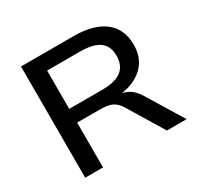

<svg xmlns="http://www.w3.org/2000/svg" viewBox="-152 -879 1080 1054"><g transform="rotate(-30 388.5 -352.5)"><path d="M101 0V-705H434Q561 -705 629 -652Q697 -599 697 -500Q697 -437 668.5 -393Q640 -349 586.5 -324Q533 -299 458 -296L466 -304L489 -303Q526 -301 554.5 -282.5Q583 -264 607 -224L744 0H619L486 -219Q471 -245 454 -259Q437 -273 413.5 -278.5Q390 -284 355 -284H214V0ZM214 -371H422Q506 -371 545.5 -402Q585 -433 585 -494Q585 -556 545 -585Q505 -614 420 -614H214Z"/></g></svg>

Font: Nunito Sans 10pt SemiExpanded SemiBold
Style: Regular
Weight: 600
Width: 6
Designer: Vernon Adams
Foundry: Vernon Adams
Version: Version 3.101;gftools[0.9.27]